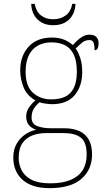

<svg xmlns="http://www.w3.org/2000/svg" viewBox="-20 -737 550 997"><path d="M237 240Q146 240 97.5 197Q49 154 49 80Q49 39 67 8.5Q85 -22 112.5 -40Q140 -58 168 -63Q146 -70 131 -86.5Q116 -103 116 -132Q116 -161 134 -184Q152 -207 164 -216Q121 -239 103 -282.5Q85 -326 85 -372Q85 -446 128 -494Q171 -542 250 -542Q286 -542 313 -531Q340 -520 358 -503Q367 -513 380 -525.5Q393 -538 409.5 -547.5Q426 -557 445 -557Q470 -557 481 -544Q492 -531 492 -513Q492 -496 487 -486Q482 -476 471 -476Q471 -505 465 -517Q459 -529 445 -529Q423 -529 407.5 -516.5Q392 -504 373 -485Q387 -466 397 -435Q407 -404 407 -364Q407 -289 367.5 -242.5Q328 -196 250 -196Q238 -196 216 -199Q194 -202 186 -206Q169 -193 156.5 -174Q144 -155 144 -126Q144 -93 174 -82Q204 -71 244 -71H313Q361 -71 393 -56Q425 -41 441.5 -11Q458 19 458 65Q458 144 402.5 192Q347 240 237 240ZM241 215Q304 215 346 197.5Q388 180 409 147Q430 114 430 66Q430 1 399.5 -22.5Q369 -46 311 -46H220Q180 -46 147.5 -33.5Q115 -21 96 7Q77 35 77 82Q77 117 92.5 147.5Q108 178 144 196.5Q180 215 241 215ZM247 -221Q288 -221 317.5 -234.5Q347 -248 363 -280Q379 -312 379 -365Q379 -419 363.5 -452.5Q348 -486 318.5 -501.5Q289 -517 247 -517Q208 -517 178 -501Q148 -485 130.5 -451.5Q113 -418 113 -364Q113 -290 151 -255.5Q189 -221 247 -221ZM256 -606Q222 -606 196.5 -620Q171 -634 157 -659.5Q143 -685 142 -717H160Q168 -676 193.5 -656.5Q219 -637 256 -637Q293 -637 320.5 -656.5Q348 -676 355 -717H372Q371 -685 357 -659.5Q343 -634 317.5 -620Q292 -606 256 -606Z"/></svg>

Font: Noto Serif Armenian Thin
Style: Regular
Weight: 250
Version: Version 2.007